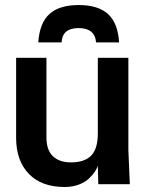

<svg xmlns="http://www.w3.org/2000/svg" viewBox="-20 -730 619 761"><path d="M131.8 -562Q136.7 -638.7 175.8 -674.3Q214.8 -710 292 -710Q369.1 -710 408.2 -674.3Q447.3 -638.7 452.1 -562H360.8Q356.4 -618.7 291 -618.7Q227.1 -618.7 224.1 -562ZM236.3 11.2Q145 11.2 94.7 -40.5Q43.9 -92.8 43.9 -183.6V-501H164.1V-185.5Q164.1 -135.3 189.7 -110.8Q215.3 -86.4 261.2 -86.4Q315.4 -86.4 341.6 -113.5Q367.7 -140.6 367.7 -200.7V-501H488.8V-134.8L494.6 0H369.6L367.7 -74.2Q365.2 -63.5 356.7 -50.5Q348.1 -37.6 333 -22.9Q318.4 -8.3 292.7 1.5Q267.1 11.2 236.3 11.2Z"/></svg>

Font: Ride
Style: Bold
Weight: 700
Version: Version 3.000